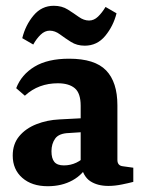

<svg xmlns="http://www.w3.org/2000/svg" viewBox="-20 -636 495 664"><path d="M145 8Q90 8 57 -21Q24 -50 24 -98Q24 -138 46.5 -165Q69 -192 106 -206.5Q143 -221 185 -223L280 -228V-180L219 -176Q184 -175 171 -157Q158 -139 158 -113Q158 -88 168 -76Q178 -64 201 -64Q224 -64 244 -73.5Q264 -83 277 -99L287 -71Q268 -33 231 -12.5Q194 8 145 8ZM36 -331Q54 -378 99.5 -405.5Q145 -433 219 -433Q308 -433 347 -392.5Q386 -352 386 -272V-83Q386 -63 405 -61L441 -56V-7Q426 -3 401.5 2Q377 7 355 7Q317 7 292 -9.5Q267 -26 259 -69V-270Q259 -314 238.5 -331Q218 -348 180 -348Q147 -348 118.5 -337.5Q90 -327 66 -305ZM273 -478Q246 -478 225.5 -491Q205 -504 187.5 -517Q170 -530 152 -530Q135 -530 120.5 -516Q106 -502 95 -482L57 -504Q68 -549 96 -582.5Q124 -616 166 -616Q194 -616 214.5 -603Q235 -590 252.5 -577.5Q270 -565 288 -565Q305 -565 319 -578.5Q333 -592 345 -612L383 -590Q372 -546 344 -512Q316 -478 273 -478Z"/></svg>

Font: Rasa
Style: Regular
Weight: 400
Designer: Anna Giedrys (Yrsa+Rasa design), David Brezina (Yrsa art-direction, Rasa art-direction, design)
Foundry: Rosetta Type Foundry
Version: Version 2.004